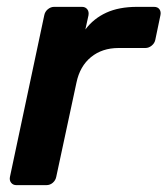

<svg xmlns="http://www.w3.org/2000/svg" viewBox="-20 -540 489 560"><path d="M28 0Q18 0 12.5 -7Q7 -14 9 -24L109 -495Q111 -506 119.5 -513Q128 -520 138 -520H219Q229 -520 234.5 -513Q240 -506 238 -495L229 -454Q253 -486 290 -503Q327 -520 380 -520H429Q440 -520 445 -513Q450 -506 448 -496L433 -424Q431 -414 422.5 -407Q414 -400 404 -400H326Q278 -400 245.5 -373.5Q213 -347 203 -299L144 -24Q142 -14 134 -7Q126 0 115 0Z"/></svg>

Font: Rubik Medium
Style: Italic
Weight: 500
Italic angle: -12°
Designer: Hubert and Fischer
Foundry: Hubert and Fischer
Version: Version 2.300;gftools[0.9.30]